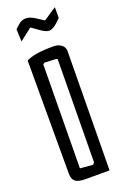

<svg xmlns="http://www.w3.org/2000/svg" viewBox="-170 -952 652 1004"><g transform="rotate(-20 156.0 -450.0)"><path d="M168 -877 206 -852 278 -900V-840L254 -817Q244 -808 231.5 -801Q219 -794 210 -794Q192 -794 165 -813L121 -844L53 -791L50 -860L76 -883Q93 -897 114 -897Q139 -897 168 -877ZM122 0Q81 0 65 -13Q49 -26 49 -56V-686Q71 -698 106.5 -704Q142 -710 201 -710Q228 -710 245 -696.5Q262 -683 262 -662L255 0ZM184 -57 193 -66 199 -637Q199 -642 190 -643L128 -646L119 -640L113 -63Z"/></g></svg>

Font: Bahiana
Style: Regular
Weight: 400
Designer: Pablo Cosgaya & Dani Raskovsky
Foundry: Pablo Cosgaya & Dani Raskovsky
Version: Version 1.005